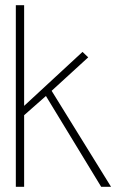

<svg xmlns="http://www.w3.org/2000/svg" viewBox="-20 -720 466 740"><path d="M179 -370 320 -499 298 -520 73 -312V-700H41V0H73V-276L157 -350L370 0H408Z"/></svg>

Font: Advent Pro ExtraLight
Style: Regular
Weight: 250
Version: Version 3.000